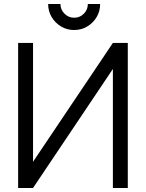

<svg xmlns="http://www.w3.org/2000/svg" viewBox="-20 -933 724 953"><path d="M70 0V-720H144V-130L540.3 -720H614.3V0H540.3V-590.7L144 0ZM348 -784Q312.3 -784 283.2 -801.5Q254 -819 236.5 -848.2Q219 -877.3 219 -913H280Q280 -885.2 300.1 -865.1Q320.2 -845 348 -845Q376.6 -845 396.3 -865.1Q416 -885.2 416 -913H477Q477 -877.3 459.7 -848.2Q442.3 -819 413 -801.5Q383.6 -784 348 -784Z"/></svg>

Font: Manrope ExtraLight
Style: Regular
Weight: 200
Designer: Mikhail Sharanda
Foundry: Mikhail Sharanda
Version: Version 4.505